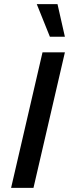

<svg xmlns="http://www.w3.org/2000/svg" viewBox="-20 -915 336 935"><path d="M296 -660 143 0H34L187 -660ZM260 -895 296 -736H223L159 -895Z"/></svg>

Font: Kantumruy Pro Medium
Style: Italic
Weight: 500
Italic angle: -13°
Designer: Sovichet Tep
Foundry: Sovichet Tep
Version: Version 1.002